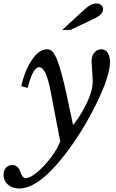

<svg xmlns="http://www.w3.org/2000/svg" viewBox="-131 -823 665 1103"><path d="M214.8 -11.2 161.1 -292Q146 -370.6 129.6 -403.8Q113.3 -437 94.2 -437Q58.1 -437 27.8 -317.9L-8.8 -328.1Q12.2 -421.4 53.5 -480.7Q94.7 -540 139.2 -540Q158.2 -540 171.6 -525.4Q185.1 -510.7 199.2 -474.1Q224.1 -408.7 253.9 -269L288.1 -107.9H292Q335 -162.6 368.4 -232.9Q401.9 -303.2 401.9 -358.9Q401.9 -373 398.4 -416.3Q395 -459.5 395 -470.2Q395 -503.9 411.9 -522Q428.7 -540 451.2 -540Q475.6 -540 488.3 -519Q501 -498 501 -466.8Q501 -386.7 421.9 -226.1Q342.8 -65.4 241.2 65.9Q91.3 259.8 -20 259.8Q-60.5 259.8 -85.7 237.3Q-110.8 214.8 -110.8 181.2Q-110.8 156.2 -96.7 140.6Q-82.5 125 -60.1 125Q-42 125 -30.5 136.7Q-19 148.4 -14.9 162.6Q-10.7 176.8 -2.7 188.5Q5.4 200.2 18.1 200.2Q42 200.2 83.5 165.5Q125 130.9 162.6 80.6Q200.2 30.3 214.8 -11.2ZM272.9 -650.9H226.1L356 -770Q392.1 -803.2 422.9 -803.2Q440.4 -803.2 450.7 -793.7Q460.9 -784.2 460.9 -768.1Q460.9 -739.7 410.2 -715.8Z"/></svg>

Font: Libre Baskerville
Style: Italic
Weight: 400
Designer: Pablo Impallari, Rodrigo Fuenzalida
Foundry: Pablo Impallari, Rodrigo Fuenzalida
Version: Version 1.000